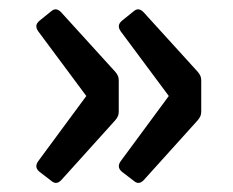

<svg xmlns="http://www.w3.org/2000/svg" viewBox="-20 -460 504 416"><path d="M65.4 -87.9 90.8 -68.4C98.6 -61.5 105.5 -62.5 112.3 -69.3L229.5 -199.2C234.4 -205.1 237.3 -210 237.3 -217.8V-286.1C237.3 -293.9 234.4 -298.8 229.5 -304.7L112.3 -433.6C105.5 -440.4 98.6 -442.4 90.8 -435.5L65.4 -415C57.6 -408.2 56.6 -401.4 62.5 -392.6L167 -252L62.5 -110.4C56.6 -101.6 57.6 -94.7 65.4 -87.9ZM244.1 -87.9 269.5 -68.4C277.3 -61.5 284.2 -62.5 291 -69.3L408.2 -199.2C413.1 -205.1 416 -210 416 -217.8V-286.1C416 -293.9 413.1 -298.8 408.2 -304.7L291 -433.6C284.2 -440.4 277.3 -442.4 269.5 -435.5L244.1 -415C236.3 -408.2 235.4 -401.4 241.2 -392.6L345.7 -252L241.2 -110.4C235.4 -101.6 236.3 -94.7 244.1 -87.9Z"/></svg>

Font: Ed Sans Neue SemiBold
Style: Regular
Weight: 600
Designer: Stephen Hutchings
Version: Version 1.004;PS 001.004;hotconv 1.0.88;makeotf.lib2.5.64775